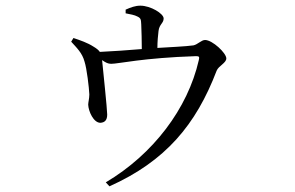

<svg xmlns="http://www.w3.org/2000/svg" viewBox="-20 -590 1040 677"><path d="M423 -543C439 -540 455 -537 464 -532C477 -526 477 -521 478 -504C479 -484 480 -443 480 -417C433 -413 375 -409 332 -407C328 -413 321 -419 309 -426C289 -439 263 -448 239 -456L231 -443C251 -421 270 -403 278 -373C286 -349 294 -281 295 -257C295 -243 291 -229 291 -221C292 -197 310 -157 334 -157C350 -158 358 -167 358 -186C358 -205 343 -347 340 -378C353 -369 361 -365 372 -365C398 -365 484 -386 671 -392C682 -392 684 -390 681 -378C642 -207 520 -46 353 53L366 67C564 -22 671 -150 744 -341C751 -358 778 -368 778 -384C778 -403 729 -449 703 -449C690 -449 677 -433 662 -430C633 -426 581 -424 535 -421C535 -442 537 -466 539 -481C542 -505 557 -508 557 -525C557 -542 511 -570 475 -570C457 -570 441 -564 423 -556Z"/></svg>

Font: Harano Aji Mincho KR
Style: Regular
Weight: 400
Foundry: Masamichi Hosoda
Version: HaranoAjiMinchoKR-Regular version 20230610;ttx 4.39.4